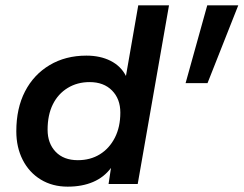

<svg xmlns="http://www.w3.org/2000/svg" viewBox="-20 -688 911 718"><path d="M233 10Q176 10 132.5 -16.5Q89 -43 65 -90Q41 -137 41 -197Q41 -283 73.5 -346Q106 -409 165.5 -444.5Q225 -480 303 -480Q355 -480 393.5 -460.5Q432 -441 451 -404L497 -668H612L495 0H386L395 -60Q369 -25 328 -7.5Q287 10 233 10ZM271 -89Q318 -89 353.5 -111Q389 -133 409.5 -173Q430 -213 430 -267Q430 -318 399 -349.5Q368 -381 315 -381Q269 -381 233 -359Q197 -337 177.5 -297.5Q158 -258 158 -203Q158 -152 188 -120.5Q218 -89 271 -89ZM674 -377 755 -668H871L756 -377Z"/></svg>

Font: Gantari SemiBold
Style: Italic
Weight: 600
Italic angle: -10°
Designer: Anugrah Pasau
Foundry: Lafontype
Version: Version 1.000